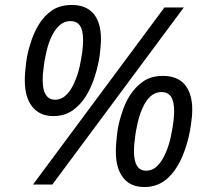

<svg xmlns="http://www.w3.org/2000/svg" viewBox="-20 -744 839 774"><path d="M191 0H113L643 -714H721L191 0ZM195 -276C158 -276 130 -289 110 -314C90 -339 80 -374 80 -421C80 -440 82 -463 85 -489C88 -515 94 -542 103 -569C111 -596 122 -622 137 -646C151 -669 169 -688 191 -703C213 -717 239 -724 270 -724C308 -724 337 -712 357 -689C377 -665 387 -631 387 -587C387 -569 385 -547 382 -521C378 -494 372 -467 363 -439C354 -410 343 -384 328 -359C313 -334 294 -314 273 -299C251 -284 225 -276 195 -276ZM202 -342C219 -342 235 -349 248 -362C261 -375 271 -391 280 -412C289 -432 296 -453 301 -475C306 -497 309 -518 312 -537C314 -556 315 -571 315 -581C315 -608 311 -628 302 -641C293 -653 281 -659 264 -659C247 -659 232 -653 219 -641C206 -629 196 -614 187 -595C178 -576 172 -556 167 -535C162 -513 158 -492 156 -472C153 -452 152 -435 152 -422C152 -395 156 -375 165 -362C173 -349 185 -342 202 -342ZM562 10C525 10 497 -2 477 -27C457 -52 447 -87 447 -134C447 -154 449 -177 452 -204C455 -230 461 -257 470 -284C478 -311 489 -337 504 -360C519 -383 537 -402 559 -417C580 -431 606 -438 637 -438C676 -438 705 -426 725 -403C745 -379 755 -345 755 -302C755 -284 753 -262 749 -236C745 -209 739 -182 730 -154C721 -125 710 -99 695 -74C680 -49 662 -28 640 -13C618 2 592 10 562 10ZM569 -56C586 -56 602 -62 615 -76C628 -89 638 -105 647 -126C656 -146 663 -167 668 -190C673 -212 676 -233 679 -252C681 -271 682 -285 682 -295C682 -322 678 -342 669 -355C660 -367 648 -373 631 -373C614 -373 599 -367 586 -355C573 -343 563 -328 555 -309C546 -290 540 -270 535 -249C530 -227 526 -206 524 -186C521 -166 520 -149 520 -136C520 -109 524 -89 532 -76C540 -63 552 -56 569 -56Z"/></svg>

Font: NameLogos Sans
Style: Italic
Weight: 500
Version: Version 0.1